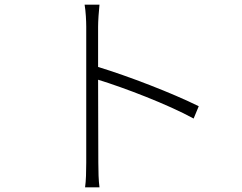

<svg xmlns="http://www.w3.org/2000/svg" viewBox="-20 -784 1040 826"><path d="M351 -84C351 -48 350 -5 346 22H408C404 -6 403 -50 403 -84L402 -441C513 -407 702 -335 813 -274L835 -327C720 -384 533 -456 402 -496V-669C402 -693 405 -736 408 -764H344C349 -735 351 -693 351 -669C351 -586 351 -128 351 -84Z"/></svg>

Font: Noto Sans TC Light
Style: Regular
Weight: 300
Designer: Ryoko NISHIZUKA 西塚涼子 (kana, bopomofo & ideographs); Paul D. Hunt (Latin, Greek & Cyrillic); Sandoll Communications 산돌커뮤니
Foundry: Adobe
Version: Version 2.004;hotconv 1.0.118;makeotfexe 2.5.65603